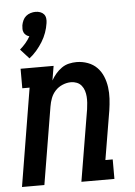

<svg xmlns="http://www.w3.org/2000/svg" viewBox="-55 -821 609 863"><g transform="rotate(-5 250.0 -389.5)"><path d="M93 -573 54 -616Q68 -628 80 -642Q92 -656 101 -672Q93 -674 86.5 -679Q80 -684 76.5 -691.5Q73 -699 73 -707.5Q73 -716 74 -724Q76 -735 81 -746Q86 -757 95 -764.5Q104 -772 115.5 -775.5Q127 -779 138 -779Q149 -779 159 -775.5Q169 -772 175.5 -764.5Q182 -757 183.5 -746Q185 -735 183 -724Q180 -703 172.5 -682Q165 -661 153 -641.5Q141 -622 126 -604.5Q111 -587 93 -573ZM9 0 82 -442H49V-530H198L187 -465Q196 -481 208 -495Q220 -509 235 -519.5Q250 -530 267.5 -534Q285 -538 302 -538Q328 -538 352.5 -529Q377 -520 394 -502.5Q411 -485 420.5 -462Q430 -439 433.5 -413.5Q437 -388 435.5 -361.5Q434 -335 430 -309L393 -88H426V0H277L331 -323Q333 -337 334 -351.5Q335 -366 334 -379.5Q333 -393 329 -406Q325 -419 316.5 -429.5Q308 -440 295.5 -445Q283 -450 269 -450Q250 -450 231 -442Q212 -434 198.5 -419.5Q185 -405 178 -386.5Q171 -368 168 -349L110 0Z"/></g></svg>

Font: Iosevka Slab Semibold
Style: Italic
Weight: 600
Italic angle: -9°
Monospace: yes
Designer: Belleve Invis
Foundry: Belleve Invis
Version: Version 11.1.1; ttfautohint (v1.8.3)